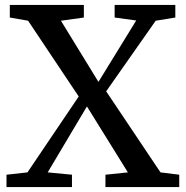

<svg xmlns="http://www.w3.org/2000/svg" viewBox="-20 -763 758 783"><path d="M92 -60 301 -369.5 94.5 -678.5 20 -691.5V-743H322V-691.5L228.5 -678.5L381.5 -429L535.5 -679.5L447.5 -691.5V-743H695V-691.5L615 -678.5L413 -390.5L634.5 -60L711 -50.5V0H410V-50.5L501.5 -60L334.5 -329L174.5 -60L273.5 -50.5V0H6.5V-50.5Z"/></svg>

Font: Merriweather 20pt Medium
Style: Regular
Weight: 500
Version: Version 2.100